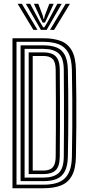

<svg xmlns="http://www.w3.org/2000/svg" viewBox="-20 -1004 466 1024"><path d="M46.5 0V-800H211.8Q267.2 -800 305.4 -785Q343.5 -770 363.6 -733.2Q383.8 -696.5 385 -631Q386.5 -555 387 -481.8Q387.5 -408.5 387.1 -332Q386.8 -255.5 385 -169.5Q383.8 -104 363.5 -67Q343.2 -30 305 -15Q266.8 0 211.5 0ZM68 -19H211.5Q247.2 -19 275.2 -26.1Q303.2 -33.2 322.6 -50.2Q342 -67.2 352.4 -96.5Q362.8 -125.8 363.5 -170Q365 -249.5 365.5 -324.1Q366 -398.8 365.5 -474.1Q365 -549.5 363.5 -630.8Q362.2 -690.2 344.1 -722.9Q326 -755.5 292.4 -768.2Q258.8 -781 211.8 -781H68ZM89.8 -37.8V-762.2H211.8Q252.8 -762.2 281.4 -751Q310 -739.8 325.5 -711Q341 -682.2 342 -630.2Q343.2 -570.8 343.8 -514.1Q344.2 -457.5 344.2 -401.5Q344.2 -345.5 343.8 -288.4Q343.2 -231.2 342 -170.5Q341 -118.8 325.6 -89.9Q310.2 -61 281.6 -49.4Q253 -37.8 211.5 -37.8ZM111.2 -56.8H211.5Q264.8 -56.8 292.2 -80.8Q319.8 -104.8 320.2 -169.5Q321 -250.8 321.2 -324.9Q321.5 -399 321.2 -473.8Q321 -548.5 320.2 -631Q319.8 -694.5 293 -718.9Q266.2 -743.2 211.8 -743.2H111.2ZM133 -75.5V-724.5H211.8Q239.2 -724.5 258.6 -716.4Q278 -708.2 288.2 -688Q298.5 -667.8 298.8 -631Q299.5 -551 299.8 -476.6Q300 -402.2 299.8 -327.1Q299.5 -252 298.8 -169.5Q298.2 -116 276.6 -95.8Q255 -75.5 211.5 -75.5ZM154.5 -94.5H211.5Q233.2 -94.5 247.6 -101.4Q262 -108.2 269.4 -124.6Q276.8 -141 277 -169.5Q277.8 -244 278 -316.9Q278.2 -389.8 278.1 -466.9Q278 -544 277 -631Q276.8 -673 260.8 -689.2Q244.8 -705.5 211.8 -705.5H154.5ZM74 -983.8H96.5L180 -844.8H158ZM117.8 -983.8H141L192 -888.5L210.5 -858.2H216.5L234.8 -888.5L285.8 -983.8H309L229 -844.8H198ZM161 -983.8H184.2L207.8 -921.8L211.8 -903.8H215L219.2 -921.8L243.2 -983.8H266.5L231.8 -909.2L219.5 -883.5H207.5L195.2 -909.2ZM330.2 -983.8H353L268.8 -844.8H246.8Z"/></svg>

Font: Big Shoulders Inline Display Thin
Style: Bold
Weight: 700
Version: Version 2.002